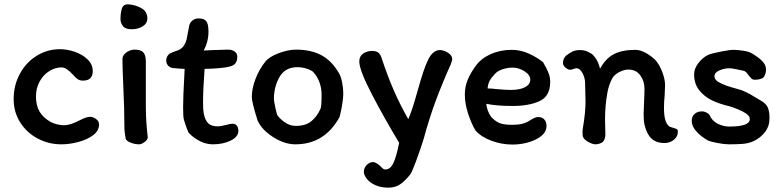

<svg xmlns="http://www.w3.org/2000/svg" viewBox="-20 -662 3612 886"><path d="M363 -290Q348 -290 338 -297Q328 -304 316 -318Q286 -351 264 -351Q235 -351 207.5 -334Q180 -317 163 -286Q146 -255 146 -217Q146 -175 162.5 -147Q179 -119 214 -99Q227 -92 244.5 -88Q262 -84 275 -84Q304 -84 348 -107Q364 -115 375 -119Q386 -123 398 -123Q409 -123 423 -113Q437 -103 437 -88Q437 -58 409 -37.5Q381 -17 340.5 -6.5Q300 4 263 4Q204 4 153.5 -23Q103 -50 73 -97.5Q43 -145 43 -205Q43 -269 72 -322Q101 -375 150 -405Q199 -435 257 -435Q290 -435 325 -423Q360 -411 384 -388Q408 -365 408 -334Q408 -290 363 -290Z M660 -577Q660 -554 638.5 -540.5Q617 -527 587 -527Q558 -527 547 -542Q536 -557 536 -573Q536 -603 542.5 -623Q549 -643 573 -642Q608 -639 634 -623.5Q660 -608 660 -577ZM653 -199V-170Q653 -131 655.5 -96.5Q658 -62 662 -27Q661 -17 647 -6.5Q633 4 622 4Q603 4 583.5 -3.5Q564 -11 560 -22Q554 -54 554 -79Q554 -161 549 -263Q545 -353 545 -389Q545 -407 563 -420Q581 -433 601 -433Q630 -433 641.5 -420Q653 -407 653 -379Z M747 -383Q747 -401 761 -413Q764 -416 771 -418.5Q778 -421 782 -423Q804 -430 810 -434Q833 -448 841 -480Q849 -518 851 -532Q853 -554 865.5 -565.5Q878 -577 897 -577Q922 -577 932 -564Q942 -551 942 -516Q942 -470 920 -429Q934 -429 966 -431Q1014 -433 1033 -433Q1050 -433 1062.5 -424.5Q1075 -416 1075 -400Q1075 -362 1040 -355Q1008 -346 924 -344Q917 -246 917 -189Q917 -154 920 -139Q926 -108 940.5 -93.5Q955 -79 984 -79Q998 -79 1026 -86Q1043 -91 1053 -91Q1066 -91 1073 -82Q1080 -73 1080 -58Q1080 -31 1045 -13.5Q1010 4 962 4Q932 4 903 -10.5Q874 -25 854 -46Q850 -48 842.5 -68Q835 -88 828 -112Q825 -124 825 -170Q825 -214 831 -322L832 -344Q825 -344 806 -345.5Q787 -347 778 -348Q764 -350 755.5 -359.5Q747 -369 747 -383Z M1564 -233Q1564 -206 1558 -173Q1552 -140 1547 -122Q1478 4 1343 4Q1293 4 1241 -29Q1189 -62 1169 -105Q1142 -190 1142 -214Q1142 -254 1159.5 -299Q1177 -344 1204 -377Q1222 -400 1266 -416.5Q1310 -433 1346 -433Q1416 -433 1464.5 -406.5Q1513 -380 1546 -321Q1554 -307 1559 -280.5Q1564 -254 1564 -233ZM1464 -227Q1464 -256 1453.5 -284Q1443 -312 1423 -332Q1421 -334 1412 -338.5Q1403 -343 1387.5 -347.5Q1372 -352 1352 -352Q1296 -352 1270 -307Q1244 -262 1244 -205Q1244 -196 1250 -168Q1256 -140 1259 -132Q1267 -118 1291.5 -99.5Q1316 -81 1345 -81Q1390 -81 1416.5 -102.5Q1443 -124 1459 -160Q1464 -170 1464 -227Z M1659 131Q1659 113 1672 99.5Q1685 86 1701 86Q1710 86 1718.5 92Q1727 98 1729 99Q1734 103 1742 111.5Q1750 120 1758 120Q1781 120 1795 91Q1809 62 1822 -3Q1756 -112 1697 -225Q1638 -338 1638 -378Q1638 -403 1656 -415Q1674 -427 1697 -427Q1714 -427 1724 -420.5Q1734 -414 1740 -397Q1768 -312 1797 -245.5Q1826 -179 1864 -112Q1882 -152 1907 -243Q1922 -296 1933 -329.5Q1944 -363 1958 -391Q1967 -409 1980.5 -420Q1994 -431 2010 -431Q2028 -431 2047.5 -418.5Q2067 -406 2067 -389Q2067 -384 2060 -365Q2021 -278 1991 -197.5Q1961 -117 1935 -21Q1919 30 1901 78.5Q1883 127 1876 139Q1855 167 1831 185.5Q1807 204 1773 204Q1736 204 1710 191.5Q1684 179 1671.5 161.5Q1659 144 1659 131Z M2176 -359Q2201 -393 2245 -412.5Q2289 -432 2341 -432Q2381 -432 2418.5 -415.5Q2456 -399 2486 -375Q2490 -368 2500 -349.5Q2510 -331 2514.5 -316Q2519 -301 2519 -285Q2519 -218 2470 -195.5Q2421 -173 2346 -173Q2271 -173 2224 -183Q2226 -164 2234 -145Q2242 -126 2253 -116Q2273 -97 2292.5 -91.5Q2312 -86 2345 -86Q2395 -86 2423 -105Q2449 -122 2463 -122Q2482 -122 2492 -110.5Q2502 -99 2502 -81Q2502 -43 2453.5 -19Q2405 5 2344 5Q2296 5 2249 -12Q2202 -29 2174 -60Q2155 -92 2140 -138Q2125 -184 2125 -226Q2125 -262 2138 -293.5Q2151 -325 2176 -359ZM2263 -320Q2247 -303 2239.5 -289Q2232 -275 2230 -254Q2241 -254 2251 -253Q2261 -252 2270 -251Q2314 -247 2336 -247Q2380 -247 2403.5 -260Q2427 -273 2427 -295Q2427 -316 2400.5 -333Q2374 -350 2345 -350Q2323 -350 2299.5 -342.5Q2276 -335 2263 -320Z M3108 -57Q3109 -33 3090.5 -17.5Q3072 -2 3047 -2Q3008 -2 2986 -23Q2964 -44 2954 -87Q2950 -104 2950 -134Q2950 -151 2952 -189Q2954 -229 2954 -253Q2954 -288 2934.5 -314.5Q2915 -341 2880 -341Q2859 -341 2836 -328.5Q2813 -316 2804 -298Q2789 -269 2783 -235Q2772 -175 2772 -110Q2772 -79 2773 -62Q2773 -58 2773.5 -46.5Q2774 -35 2771.5 -25.5Q2769 -16 2763 -8Q2758 -3 2747.5 0.5Q2737 4 2728 4Q2714 4 2693 -8Q2672 -20 2669 -35L2668 -52Q2668 -61 2670 -73Q2682 -143 2682 -195Q2682 -218 2681 -231L2680 -278Q2680 -302 2668 -324.5Q2656 -347 2640 -347Q2635 -347 2626 -343.5Q2617 -340 2611 -340Q2601 -340 2589.5 -350Q2578 -360 2578 -371Q2578 -392 2592 -405Q2607 -417 2621.5 -424Q2636 -431 2655 -431Q2671 -431 2681 -428Q2691 -425 2708 -415Q2717 -410 2729 -393Q2741 -376 2749 -345Q2775 -393 2813.5 -412.5Q2852 -432 2912 -432Q2935 -432 2961.5 -417Q2988 -402 3007 -382Q3025 -360 3037 -327.5Q3049 -295 3049 -269Q3049 -254 3047 -220Q3044 -193 3044 -163Q3044 -93 3071 -77Q3076 -75 3087 -72Q3098 -69 3103 -66Q3108 -63 3108 -57Z M3531 -116Q3531 -80 3510 -52.5Q3489 -25 3456 -10Q3433 0 3406.5 2Q3380 4 3343 4Q3323 4 3291.5 -2Q3260 -8 3248 -13Q3216 -31 3194 -55Q3172 -79 3172 -104Q3172 -124 3185 -136Q3198 -148 3219 -148Q3230 -148 3240.5 -142.5Q3251 -137 3255 -130Q3266 -104 3292 -91Q3318 -78 3345 -78Q3440 -78 3440 -112Q3440 -121 3435.5 -126.5Q3431 -132 3423 -138Q3410 -147 3386.5 -157Q3363 -167 3345 -172Q3304 -181 3265 -199Q3229 -217 3206 -246.5Q3183 -276 3183 -319Q3183 -345 3202.5 -370.5Q3222 -396 3248 -409Q3266 -416 3307 -424Q3348 -432 3363 -432Q3386 -432 3413 -427.5Q3440 -423 3454 -413Q3481 -397 3498 -379.5Q3515 -362 3515 -340Q3515 -329 3510 -316.5Q3505 -304 3498 -301Q3483 -294 3463 -294Q3454 -294 3448.5 -299Q3443 -304 3434 -315Q3423 -332 3413 -335Q3401 -338 3378 -342.5Q3355 -347 3347 -347Q3322 -347 3299.5 -337Q3277 -327 3277 -310Q3277 -290 3310 -276Q3331 -266 3356.5 -259Q3382 -252 3388 -250Q3402 -247 3424.5 -236Q3447 -225 3460 -216Q3468 -211 3491.5 -197.5Q3515 -184 3523 -166Q3531 -148 3531 -116Z"/></svg>

Font: Itim
Style: Regular
Weight: 400
Designer: Suppakit Chalermlarp
Version: Version 1.002g